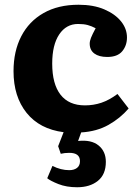

<svg xmlns="http://www.w3.org/2000/svg" viewBox="-20 -546 584 809"><path d="M305 243Q260 243 226 229.5Q192 216 179 205L201 153Q236 171 272 171Q292 171 304.5 161.5Q317 152 317 133Q317 98 272 98Q252 98 236 102L225 70L248 11Q147 -2 92 -70.5Q37 -139 37 -246Q37 -330 69.5 -393Q102 -456 163.5 -491Q225 -526 311 -526Q374 -526 419.5 -506.5Q465 -487 490 -456Q515 -425 515 -388Q515 -354 495 -330Q475 -306 432 -306Q397 -306 377.5 -320.5Q358 -335 358 -362Q358 -373 363.5 -387Q369 -401 383 -427Q366 -436 349.5 -440.5Q333 -445 309 -445Q259 -445 229.5 -401Q200 -357 200 -278Q200 -192 235 -147Q270 -102 338 -102Q374 -102 407 -113Q440 -124 475 -150L522 -89Q487 -48 437.5 -20Q388 8 322 12L309 48Q365 42 395.5 67Q426 92 426 136Q426 189 392.5 216Q359 243 305 243Z"/></svg>

Font: Literata
Style: Bold
Weight: 700
Designer: Latin by Veronika Burian and Jose Scaglione. Greek by Irene Vlachou. Cyrillic by Vera Evstafieva.
Foundry: TypeTogether
Version: Version 3.103; ttfautohint (v1.8.4.7-5d5b);gftools[0.9.29]